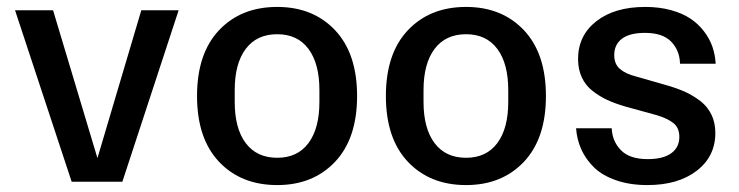

<svg xmlns="http://www.w3.org/2000/svg" viewBox="-20 -530 2156 560"><path d="M189 0 23.9 -500H134.8L264.2 -68.8L392.1 -500H501L336.9 0Z M788.6 9.8Q683.1 9.8 618.9 -58.1Q554.7 -126 554.7 -250Q554.7 -374 618.9 -441.9Q683.1 -509.8 788.6 -509.8Q893.1 -509.8 957.3 -441.9Q1021.5 -374 1021.5 -250Q1021.5 -126 957.3 -58.1Q893.1 9.8 788.6 9.8ZM664.6 -232.9Q664.6 -155.3 696.8 -112.5Q729 -69.8 788.6 -69.8Q847.7 -69.8 879.6 -112.5Q911.6 -155.3 911.6 -232.9V-267.1Q911.6 -344.7 879.6 -387.5Q847.7 -430.2 788.6 -430.2Q729 -430.2 696.8 -387.5Q664.6 -344.7 664.6 -267.1Z M1339.4 9.8Q1233.9 9.8 1169.7 -58.1Q1105.5 -126 1105.5 -250Q1105.5 -374 1169.7 -441.9Q1233.9 -509.8 1339.4 -509.8Q1443.8 -509.8 1508.1 -441.9Q1572.3 -374 1572.3 -250Q1572.3 -126 1508.1 -58.1Q1443.8 9.8 1339.4 9.8ZM1215.3 -232.9Q1215.3 -155.3 1247.6 -112.5Q1279.8 -69.8 1339.4 -69.8Q1398.4 -69.8 1430.4 -112.5Q1462.4 -155.3 1462.4 -232.9V-267.1Q1462.4 -344.7 1430.4 -387.5Q1398.4 -430.2 1339.4 -430.2Q1279.8 -430.2 1247.6 -387.5Q1215.3 -344.7 1215.3 -267.1Z M1804.2 -219.2Q1773.9 -228 1751.2 -238.5Q1728.5 -249 1708 -265.1Q1687.5 -281.2 1676.8 -304.7Q1666 -328.1 1666 -357.9Q1666 -426.3 1719.2 -468Q1772.5 -509.8 1862.3 -509.8Q1902.8 -509.8 1936.8 -500.5Q1970.7 -491.2 1993.9 -475.6Q2017.1 -460 2033.4 -438.5Q2049.8 -417 2057.9 -393.6Q2065.9 -370.1 2067.4 -344.2H1963.4Q1962.4 -382.8 1937.7 -408.4Q1913.1 -434.1 1861.3 -434.1Q1816.4 -434.1 1793.9 -417Q1771.5 -399.9 1771.5 -369.1Q1771.5 -343.3 1788.1 -328.9Q1804.7 -314.5 1834.5 -307.1L1926.3 -280.8Q1956.5 -272 1979.5 -261.5Q2002.4 -251 2023.2 -234.9Q2043.9 -218.8 2055.2 -195.3Q2066.4 -171.9 2066.4 -142.1Q2066.4 -73.7 2012.2 -32Q1958 9.8 1868.2 9.8Q1816.9 9.8 1776.9 -4.2Q1736.8 -18.1 1712.6 -41.7Q1688.5 -65.4 1675.5 -94.2Q1662.6 -123 1660.2 -155.8H1764.2Q1765.6 -118.2 1791 -92Q1816.4 -65.9 1869.1 -65.9Q1914.1 -65.9 1937.7 -83Q1961.4 -100.1 1961.4 -130.9Q1961.4 -156.7 1944.8 -170.4Q1928.2 -184.1 1896.5 -193.8Z"/></svg>

Font: TASA Orbiter Text Medium
Style: Regular
Weight: 500
Designer: Weizhong Zhang
Version: Version 1.000;Glyphs 3.1.2 (3151)